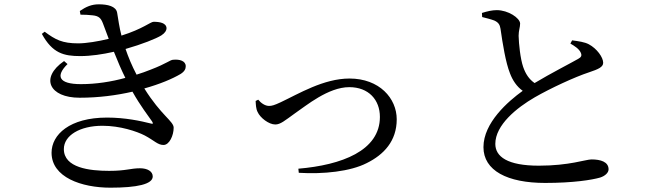

<svg xmlns="http://www.w3.org/2000/svg" viewBox="-20 -817 3040 890"><path d="M352 -557C401 -557 455 -565 508 -577C525 -534 543 -492 561 -456C496 -438 425 -427 355 -427C251 -427 237 -465 293 -520L277 -534C164 -456 209 -364 349 -364C437 -364 520 -375 594 -392C631 -326 668 -279 685 -254C691 -244 690 -241 677 -245C633 -256 561 -272 476 -272C303 -272 219 -193 219 -109C219 5 358 53 492 53C615 53 688 37 688 1C688 -23 663 -37 629 -37C585 -37 565 -25 486 -25C395 -25 276 -39 276 -126C276 -189 350 -234 455 -234C537 -234 614 -208 651 -189C696 -165 711 -145 738 -145C765 -145 785 -189 785 -225C785 -255 727 -282 649 -407C721 -427 780 -452 817 -474C836 -486 841 -498 841 -510C841 -535 812 -543 783 -540C769 -540 754 -523 678 -494C658 -486 636 -478 613 -471C591 -513 575 -552 562 -590C639 -612 704 -638 728 -653C745 -664 752 -676 752 -686C751 -711 720 -716 692 -716C678 -716 642 -683 543 -652C533 -690 528 -729 523 -758C518 -788 479 -797 438 -797C405 -797 379 -786 350 -766L353 -749C372 -749 392 -748 409 -746C439 -743 448 -732 457 -709L484 -637C435 -625 379 -616 343 -616C268 -616 237 -633 187 -670L174 -660C223 -570 276 -557 352 -557Z M1363 -35 1365 -16C1479 -9 1604 -22 1680 -61C1759 -100 1819 -163 1819 -264C1819 -361 1739 -453 1600 -453C1480 -453 1364 -382 1281 -343C1251 -329 1240 -326 1227 -326C1208 -326 1189 -340 1177 -355L1165 -349C1166 -333 1166 -314 1174 -298C1186 -271 1226 -240 1256 -240C1280 -240 1299 -257 1349 -293C1398 -326 1501 -413 1599 -413C1689 -413 1741 -354 1741 -275C1741 -118 1563 -52 1363 -35Z M2507 31C2637 31 2724 17 2762 6C2784 -1 2801 -16 2801 -32C2801 -67 2764 -78 2722 -78C2695 -78 2619 -49 2478 -49C2332 -49 2276 -91 2276 -150C2276 -238 2376 -318 2459 -366C2532 -408 2644 -460 2711 -482C2753 -496 2776 -506 2776 -526C2776 -551 2747 -592 2709 -612C2690 -622 2662 -626 2632 -630L2624 -615C2643 -604 2664 -591 2672 -573C2678 -560 2675 -552 2660 -544C2627 -525 2531 -476 2458 -432C2432 -450 2416 -475 2405 -507C2392 -545 2385 -613 2384 -651C2384 -676 2391 -690 2391 -708C2390 -734 2335 -770 2283 -770C2261 -770 2240 -765 2214 -757L2215 -738C2231 -734 2255 -728 2271 -722C2291 -713 2297 -702 2300 -684C2310 -614 2324 -527 2344 -477C2356 -445 2375 -416 2403 -396C2335 -347 2221 -248 2221 -135C2221 -26 2332 31 2507 31Z"/></svg>

Font: Source Han Serif CN Medium
Style: Regular
Weight: 500
Designer: Ryoko NISHIZUKA 西塚涼子 (kana & ideographs); Frank Grießhammer (Latin, Greek & Cyrillic); Wenlong ZHANG 张文龙 (bopomofo); San
Foundry: Adobe
Version: Version 2.002;hotconv 1.1.0;makeotfexe 2.6.0